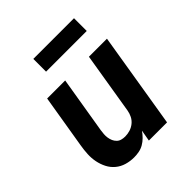

<svg xmlns="http://www.w3.org/2000/svg" viewBox="-200 -860 1001 1001"><g transform="rotate(-45 300.0 -359.5)"><path d="M215 8Q186 8 159 0Q132 -8 111 -25.5Q90 -43 77.5 -67.5Q65 -92 59.5 -119.5Q54 -147 55.5 -176Q57 -205 62 -234L111 -530H244L192 -216Q190 -203 189 -189.5Q188 -176 190 -163Q192 -150 197 -138.5Q202 -127 211 -118Q220 -109 232.5 -105.5Q245 -102 259 -102Q277 -102 295 -107.5Q313 -113 328 -125Q343 -137 351.5 -154Q360 -171 363 -189L419 -530H552L465 0H331L342 -62Q331 -46 317 -32Q303 -18 286.5 -8.5Q270 1 251.5 4.5Q233 8 215 8ZM206 -633V-727H506V-633Z"/></g></svg>

Font: Iosevka Curly XBdExObl
Style: Regular
Weight: 800
Width: 7
Italic angle: -9°
Monospace: yes
Designer: Belleve Invis
Foundry: Belleve Invis
Version: Version 11.1.0; ttfautohint (v1.8.3)